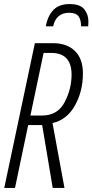

<svg xmlns="http://www.w3.org/2000/svg" viewBox="-20 -927 456 947"><path d="M242 -797Q257 -864 321 -864Q355 -864 367.5 -846.5Q380 -829 380 -797H415Q415 -802 415.5 -808Q416 -814 416 -822Q416 -856 395.5 -881.5Q375 -907 323 -907Q271 -907 243 -877.5Q215 -848 206 -797ZM195 -666H232Q333 -666 333 -559Q333 -488 298.5 -422.5Q264 -357 186 -357H130ZM54 0 119 -310H188L240 0H298L239 -320Q310 -336 349.5 -406.5Q389 -477 389 -565Q389 -637 349.5 -675.5Q310 -714 242 -714H152L1 0Z"/></svg>

Font: Noto Sans Display Condensed Light
Style: Italic
Weight: 300
Width: 3
Designer: Monotype Design team
Foundry: Monotype Imaging Inc.
Version: 1.000